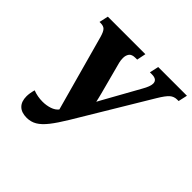

<svg xmlns="http://www.w3.org/2000/svg" viewBox="-179 -891 1078 1078"><g transform="rotate(45 360.0 -352.0)"><path d="M171 10Q129 10 107 -12Q85 -34 85 -75Q85 -99 94 -131Q130 -117 170 -117Q201 -117 227.5 -126Q254 -135 268 -153L143 -606Q134 -637 123 -648.5Q112 -660 88 -660H80L92 -714H390L379 -660H366Q337 -660 326.5 -645.5Q316 -631 316 -610Q316 -591 320 -576L371 -384Q375 -369 378 -356Q381 -343 384 -330Q390 -341 395.5 -351.5Q401 -362 408 -374L515 -566Q538 -606 538 -628Q538 -660 496 -660H480L492 -714H720L708 -660H697Q672 -660 654 -644.5Q636 -629 609 -584L349 -151Q314 -93 286 -57.5Q258 -22 231 -6Q204 10 171 10Z"/></g></svg>

Font: Noto Serif Condensed ExtraBold
Style: Italic
Weight: 800
Width: 3
Italic angle: -12°
Designer: Monotype Design Team
Foundry: Monotype Imaging Inc.
Version: Version 2.014; ttfautohint (v1.8.4.7-5d5b)